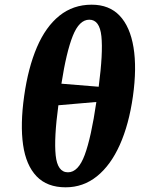

<svg xmlns="http://www.w3.org/2000/svg" viewBox="-20 -789 602 819"><path d="M260 10Q181 10 136 -37Q91 -84 78.5 -171Q66 -258 83 -379Q100 -500 137.5 -587.5Q175 -675 233.5 -722Q292 -769 371 -769Q446 -769 490.5 -722Q535 -675 549.5 -587Q564 -499 547 -378Q530 -258 491 -171Q452 -84 393.5 -37Q335 10 260 10ZM401 -419Q420 -564 412.5 -634.5Q405 -705 361 -705Q318 -705 290.5 -636Q263 -567 242 -432ZM270 -54Q314 -54 341.5 -128.5Q369 -203 391 -354L229 -340Q210 -199 217.5 -126.5Q225 -54 270 -54Z"/></svg>

Font: Noto Serif ExtraCondensed ExtraBold
Style: Italic
Weight: 800
Width: 2
Italic angle: -12°
Designer: Monotype Design Team
Foundry: Monotype Imaging Inc.
Version: Version 2.013